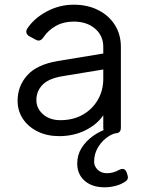

<svg xmlns="http://www.w3.org/2000/svg" viewBox="-20 -568 612 818"><path d="M232 12Q181 12 141 -7.5Q101 -27 78 -61Q55 -95 55 -139Q55 -201 96 -247Q137 -293 226 -308L420 -340V-368Q420 -416 385 -446Q350 -476 294 -476Q251 -476 218 -457.5Q185 -439 165 -409Q151 -388 132 -399L106 -413Q96 -418 93 -427Q90 -436 96 -446Q125 -490 179 -519Q233 -548 294 -548Q353 -548 398.5 -525Q444 -502 469.5 -461.5Q495 -421 495 -368V-24Q495 0 471 0H444Q420 0 420 -24V-77Q394 -38 344 -13Q294 12 232 12ZM135 -142Q135 -106 163.5 -81Q192 -56 237 -56Q292 -56 333 -79.5Q374 -103 397 -143Q420 -183 420 -232V-272L244 -243Q186 -233 160.5 -206Q135 -179 135 -142ZM426 230Q372 230 340.5 202Q309 174 309 129Q309 92 327.5 62.5Q346 33 376 11.5Q406 -10 440 -20H455Q471 -20 471 -4V0Q451 5 430 22Q409 39 395 64.5Q381 90 381 121Q381 140 396 155Q411 170 436 170Q462 170 487 156Q510 144 519 165L522 174Q530 194 516 204Q498 217 474 223.5Q450 230 426 230Z"/></svg>

Font: Pitagon Sans Text
Style: Regular
Weight: 400
Designer: Travis Tran
Foundry: Pitagon
Version: Version 1.001; ttfautohint (v1.8.4.7-5d5b);gftools[0.9.26]